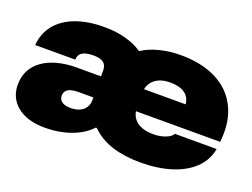

<svg xmlns="http://www.w3.org/2000/svg" viewBox="-90 -743 1235 942"><g transform="rotate(20 527.0 -272.0)"><path d="M207 10Q113 10 61.5 -32.5Q10 -75 10 -144Q10 -186 27.5 -219Q45 -252 77 -274.5Q109 -297 153.5 -309Q198 -321 253 -321H437V-211H300Q280 -211 264 -206.5Q248 -202 239.5 -192Q231 -182 231 -166Q231 -146 247 -135Q263 -124 291 -124Q320 -124 339.5 -133Q359 -142 369.5 -158.5Q380 -175 380 -196V-351Q380 -369 373 -381Q366 -393 350.5 -399Q335 -405 309 -405Q290 -405 273 -401Q256 -397 245 -386.5Q234 -376 233 -355H24Q29 -418 65.5 -462.5Q102 -507 165 -530.5Q228 -554 310 -554Q372 -555 425 -540.5Q478 -526 509 -503H516Q552 -527 604.5 -540Q657 -553 712 -553Q799 -553 864.5 -529Q930 -505 971.5 -461Q1013 -417 1030.5 -355.5Q1048 -294 1039 -219H532V-334H817Q815 -358 802 -375Q789 -392 766 -400.5Q743 -409 709 -409Q673 -409 648 -396.5Q623 -384 610 -361.5Q597 -339 597 -308V-246Q597 -218 605.5 -198.5Q614 -179 630 -166.5Q646 -154 668 -148Q690 -142 718 -142Q753 -142 781 -153Q809 -164 817 -180H1035Q1024 -119 979.5 -76.5Q935 -34 864.5 -12Q794 10 705 10Q623 10 558.5 -10Q494 -30 447 -76H442Q414 -46 376 -27Q338 -8 295 1Q252 10 207 10Z"/></g></svg>

Font: Mona Sans Expanded Black
Style: Regular
Weight: 900
Width: 7
Designer: Deni Anggara
Foundry: GitHub
Version: Version 2.000